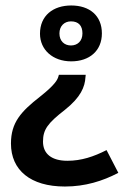

<svg xmlns="http://www.w3.org/2000/svg" viewBox="-20 -419 460 701"><path d="M240 -399C174 -399 126 -362 126 -296C126 -237 173 -195 240 -195C307 -195 352 -234 352 -297C352 -362 307 -399 240 -399ZM239 -341C267 -341 281 -325 281 -297C281 -269 263 -253 239 -253C215 -253 197 -269 197 -297C197 -324 215 -341 239 -341ZM293 -146H195L193 -139C190 -129 183 -111 126 -66C57 -12 20 28 20 105C20 202 91 262 217 262C291 262 355 242 412 212L369 129C322 153 277 168 226 168C169 168 137 143 137 98C137 54 154 31 217 -18C275 -64 290 -102 292 -137Z"/></svg>

Font: Noto Sans Myanmar UI SemiCondensed SemiBold
Style: Regular
Weight: 600
Width: 4
Designer: Monotype Design Team
Foundry: Monotype Imaging Inc.
Version: Version 2.103